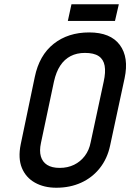

<svg xmlns="http://www.w3.org/2000/svg" viewBox="-20 -869 611 900"><path d="M537 -849H315L298 -771H519ZM143 -508 77 -192Q64 -127 82.5 -82Q101 -37 143.5 -13Q186 11 244 11Q308 11 360 -12.5Q412 -36 447.5 -80.5Q483 -125 496 -186L564 -502Q585 -600 541.5 -658.5Q498 -717 398 -717Q299 -717 231.5 -663.5Q164 -610 143 -508ZM172 -199 233 -487Q243 -532 262.5 -561.5Q282 -591 311 -606Q340 -621 378 -621Q420 -621 442.5 -606Q465 -591 470.5 -561Q476 -531 466 -486L405 -202Q398 -165 377.5 -138Q357 -111 327 -96.5Q297 -82 260 -82Q223 -82 201 -96Q179 -110 171.5 -136Q164 -162 172 -199Z"/></svg>

Font: Advent Pro SemiBold
Style: Italic
Weight: 600
Italic angle: -12°
Version: Version 3.000